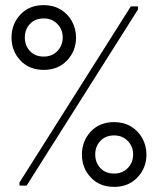

<svg xmlns="http://www.w3.org/2000/svg" viewBox="-20 -725 617 750"><path d="M491 -700H519V-688L84 0H56V-12ZM426 5Q369 5 334.5 -32Q300 -69 300 -121Q300 -174 334.5 -211Q369 -248 426 -248Q463 -248 491.5 -231Q520 -214 536 -185Q552 -156 552 -121Q552 -69 517 -32Q482 5 426 5ZM426 -47Q458 -47 479 -68.5Q500 -90 500 -122Q500 -153 479 -174.5Q458 -196 426 -196Q392 -196 372 -174.5Q352 -153 352 -122Q352 -90 372 -68.5Q392 -47 426 -47ZM151 -452Q94 -452 59.5 -489Q25 -526 25 -578Q25 -631 59.5 -668Q94 -705 151 -705Q188 -705 216.5 -688Q245 -671 261 -642Q277 -613 277 -578Q277 -526 242 -489Q207 -452 151 -452ZM151 -504Q183 -504 204 -525.5Q225 -547 225 -579Q225 -610 204 -631.5Q183 -653 151 -653Q117 -653 97 -631.5Q77 -610 77 -579Q77 -547 97 -525.5Q117 -504 151 -504Z"/></svg>

Font: Phudu
Style: Bold
Weight: 700
Version: Version 1.005;gftools[0.9.23]